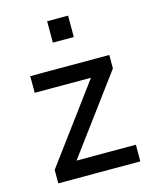

<svg xmlns="http://www.w3.org/2000/svg" viewBox="-110 -794 692 868"><g transform="rotate(-15 236.5 -360.5)"><path d="M54 0V-63L341 -451L344 -423H57V-501H427V-438L138 -48L136 -78H438V0ZM195 -621V-721H293V-621Z"/></g></svg>

Font: Nunitoga
Style: Medium
Weight: 500
Designer: Vernon Adams
Foundry: Vernon Adams
Version: Version 1.0